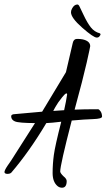

<svg xmlns="http://www.w3.org/2000/svg" viewBox="-57 -748 486 878"><path d="M297.4 -727.5Q301.8 -727.1 305.2 -721.2Q308.6 -715.3 325.4 -679.2Q342.3 -643.1 358.6 -622.6Q375 -602.1 399.4 -595.7L399.9 -595.2Q402.8 -593.8 402.8 -590.8Q402.8 -587.9 397.9 -582Q394 -576.2 385.3 -576.2Q370.6 -576.2 319.1 -621.3Q267.6 -666.5 267.6 -691.9Q267.6 -700.2 272.5 -709Q282.2 -727.5 297.4 -727.5ZM248 79.6Q248 110.4 226.6 110.4Q214.8 110.4 205.6 102.5Q183.6 83.5 183.6 43.2Q183.6 2.9 189.2 -39.1Q194.8 -81.1 223.1 -191.4Q178.2 -186 154.8 -185.1Q77.1 -54.7 -5.4 41.5Q-11.7 47.4 -23.7 47.1Q-35.6 46.9 -36.6 39.1Q-36.6 30.8 -22.5 9.8Q-8.3 -11.2 -5.9 -14.2L103 -185.1Q28.3 -185.5 11.2 -192.9Q-5.9 -200.2 -5.9 -216.3Q-5.9 -223.6 4.9 -225.6Q85 -233.4 135.7 -237.3L244.6 -418L275.9 -552.2Q279.8 -569.8 294.9 -570.1Q310.1 -570.3 321.3 -567.9Q355.5 -560.1 355.5 -536.6Q355.5 -533.2 339.4 -461.4Q323.2 -389.6 284.2 -246.6Q324.7 -248.5 391.6 -248.5Q396.5 -248 402.8 -239Q409.2 -230 409.7 -214.8Q409.2 -204.6 369.1 -203.4Q329.1 -202.1 271 -196.8Q218.3 6.8 218.3 36.6Q219.2 44.4 233.4 58.1Q247.6 69.3 248 79.6ZM196.3 -258.8 186.5 -240.7 236.3 -244.1Q245.6 -285.6 250 -316.4Q248.5 -329.6 227.8 -304Q207 -278.3 196.3 -258.8Z"/></svg>

Font: Kristi
Style: Regular
Weight: 400
Italic angle: -15°
Version: Version 1.004